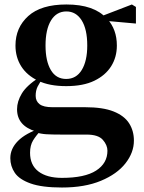

<svg xmlns="http://www.w3.org/2000/svg" viewBox="-20 -577 644 856"><path d="M256 259Q167 259 116.5 241Q66 223 46 193.5Q26 164 26 128Q26 86 60 51.5Q94 17 163 -6L166 0Q141 27 127.5 49Q114 71 114 104Q114 159 151.5 187.5Q189 216 256 216Q358 216 408.5 183.5Q459 151 459 95Q459 70 438.5 46.5Q418 23 366 23H253Q211 23 186.5 21.5Q162 20 140 13V9Q56 -16 56 -90Q56 -125 77.5 -160.5Q99 -196 155 -232V-241L174 -232Q156 -208 147.5 -190.5Q139 -173 139 -150Q139 -126 156.5 -112.5Q174 -99 214 -99H360Q439 -99 486.5 -80Q534 -61 555.5 -27.5Q577 6 577 50Q577 103 539.5 151Q502 199 430 229Q358 259 256 259ZM275 -193Q200 -193 150 -217Q100 -241 74.5 -281.5Q49 -322 49 -374Q49 -454 106 -505.5Q163 -557 276 -557Q338 -557 382.5 -541.5Q427 -526 453 -497L458 -493Q501 -446 501 -374Q501 -322 475.5 -281.5Q450 -241 400.5 -217Q351 -193 275 -193ZM275 -225Q320 -225 344.5 -265Q369 -305 369 -374Q369 -447 344 -486.5Q319 -526 276 -526Q232 -526 207.5 -486Q183 -446 183 -374Q183 -305 206.5 -265Q230 -225 275 -225ZM419 -487V-502H425L568 -557L586 -546V-472Z"/></svg>

Font: Noto Serif JP ExtraBold
Style: Regular
Weight: 800
Designer: Ryoko NISHIZUKA 西塚涼子 (kana & ideographs); Frank Grießhammer (Latin, Greek & Cyrillic); Wenlong ZHANG 张文龙 (bopomofo); San
Foundry: Adobe
Version: Version 2.003-H1;hotconv 1.1.1;makeotfexe 2.6.0